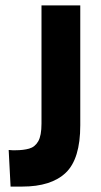

<svg xmlns="http://www.w3.org/2000/svg" viewBox="-20 -680 371 708"><path d="M19 8 12 -127Q19 -126 25.5 -126Q32 -126 38 -126Q66 -126 87.5 -132Q109 -138 121 -159Q133 -180 133 -224V-660H276V-218Q276 -94 222.5 -43Q169 8 62 8Q56 8 47 8Q38 8 19 8Z"/></svg>

Font: Bricolage Grotesque 10pt Condensed Bricolage Grotesque 10pt Condensed Regular
Style: Bold
Weight: 700
Width: 3
Designer: Mathieu Triay
Foundry: Atelier Triay
Version: Version 1.000; ttfautohint (v1.8.4.7-5d5b);gftools[0.9.32]